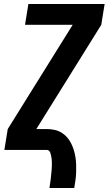

<svg xmlns="http://www.w3.org/2000/svg" viewBox="-20 -755 547 967"><path d="M229 192Q233 169 235.5 146.5Q238 124 240 101.5Q242 79 241 56.5Q240 34 233 14V13Q231 8 226.5 4Q222 0 216 0H2L19 -105L346 -630H106L123 -735H507L490 -630L163 -105H216Q235 -105 254 -101Q273 -97 289 -87.5Q305 -78 317 -64.5Q329 -51 337.5 -34.5Q346 -18 351.5 0Q357 18 360 36.5Q363 55 363.5 74.5Q364 94 363.5 113.5Q363 133 360 152.5Q357 172 354 192Z"/></svg>

Font: Iosevka Extrabold
Style: Italic
Weight: 800
Italic angle: -9°
Monospace: yes
Designer: Belleve Invis
Foundry: Belleve Invis
Version: Version 32.5.0; ttfautohint (v1.8.4)